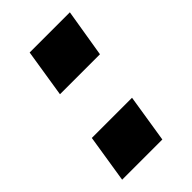

<svg xmlns="http://www.w3.org/2000/svg" viewBox="-162 -559 618 618"><g transform="rotate(-45 147.0 -250.0)"><path d="M69 -336 95 -500H278L251 -336ZM16 0 42 -164H225L199 0Z"/></g></svg>

Font: Nunito Sans 8pt ExtraBold
Style: Italic
Weight: 800
Italic angle: -9°
Version: Version 3.101;gftools[0.9.27]